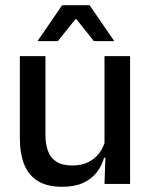

<svg xmlns="http://www.w3.org/2000/svg" viewBox="-20 -704 580 735"><path d="M154 -489V-187Q154 -152 163.8 -125.8Q173.5 -99.5 196 -85Q218.5 -70.5 256.5 -70.5Q292.5 -70.5 318.2 -83.5Q344 -96.5 360.5 -118.8Q377 -141 383.5 -168.5L399.5 -100.5H378.5Q370 -70 350.5 -44.5Q331 -19 298.5 -4Q266 11 218 11Q161 11 125.2 -10.8Q89.5 -32.5 72.8 -74.2Q56 -116 56 -176V-489ZM478 -489V0H380L384 -114.5L380 -120.5V-489ZM218 -684H323L416.5 -548V-546.5H339.5L272.5 -630.5H268.5L201.5 -546.5H124.5V-548Z"/></svg>

Font: Anek Odia Medium Medium
Style: Regular
Weight: 500
Version: Version 1.003